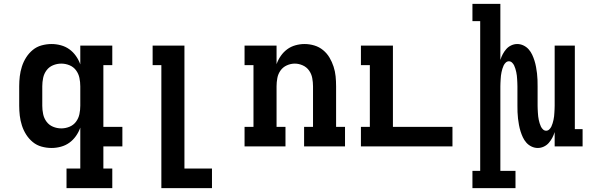

<svg xmlns="http://www.w3.org/2000/svg" viewBox="-20 -755 3040 990"><path d="M296 -93Q318 -93 338.5 -101.5Q359 -110 372 -127.5Q385 -145 389.5 -166.5Q394 -188 394 -210V-310Q394 -332 389.5 -353.5Q385 -375 372 -392.5Q359 -410 338.5 -418.5Q318 -427 296 -427Q274 -427 253.5 -418.5Q233 -410 220 -392.5Q207 -375 202.5 -353.5Q198 -332 198 -310V-210Q198 -188 202.5 -166.5Q207 -145 220 -127.5Q233 -110 253.5 -101.5Q274 -93 296 -93ZM559 215H323V114H394V-97Q386 -74 371.5 -53.5Q357 -33 337.5 -19Q318 -5 294 1.5Q270 8 246 8Q220 8 194.5 1Q169 -6 149 -22.5Q129 -39 115 -61Q101 -83 93 -108Q85 -133 82 -158.5Q79 -184 79 -210V-310Q79 -336 82 -361.5Q85 -387 93 -412Q101 -437 115 -459Q129 -481 149 -497.5Q169 -514 194.5 -521Q220 -528 246 -528Q270 -528 294 -521.5Q318 -515 337.5 -501Q357 -487 371.5 -466.5Q386 -446 394 -423V-520H559V-419H513V-101H611V0H513V114H559Z M812 215V-419H767V-520H931V114H1073V215Z M1241 0V-101H1287V-419H1241V-520H1406V-424Q1414 -447 1428 -467Q1442 -487 1461 -501Q1480 -515 1503.5 -521.5Q1527 -528 1550 -528Q1576 -528 1601 -520.5Q1626 -513 1646 -496.5Q1666 -480 1679 -458Q1692 -436 1700 -411.5Q1708 -387 1710.5 -361.5Q1713 -336 1713 -310V-101H1759V0H1548V-101H1594V-310Q1594 -331 1590 -352.5Q1586 -374 1573.5 -391.5Q1561 -409 1541 -418Q1521 -427 1500 -427Q1479 -427 1459 -418Q1439 -409 1426.5 -391.5Q1414 -374 1410 -352.5Q1406 -331 1406 -310V-101H1452V0Z M1841 0V-101H1887V-419H1841V-520H2006V-101H2313V0Z M2638 215H2416V126H2456V-646H2416V-735H2560V-446Q2565 -462 2572.5 -476Q2580 -490 2590.5 -502Q2601 -514 2616 -521Q2631 -528 2647 -528Q2664 -528 2679.5 -520.5Q2695 -513 2706 -500.5Q2717 -488 2724 -473Q2731 -458 2736 -442Q2741 -426 2744 -409.5Q2747 -393 2749 -376.5Q2751 -360 2751.5 -343.5Q2752 -327 2752 -310V-210Q2752 -201 2752.5 -192Q2753 -183 2753.5 -173.5Q2754 -164 2755 -155Q2756 -146 2758 -137Q2760 -128 2762.5 -119.5Q2765 -111 2769 -102.5Q2773 -94 2780 -87.5Q2787 -81 2796 -81Q2805 -81 2812 -87.5Q2819 -94 2823 -102.5Q2827 -111 2829.5 -119.5Q2832 -128 2834 -137Q2836 -146 2837 -155Q2838 -164 2838.5 -173.5Q2839 -183 2839.5 -192Q2840 -201 2840 -210V-520H2944V-89H2984V0H2840V-74Q2835 -58 2827.5 -44Q2820 -30 2809.5 -18Q2799 -6 2784 1Q2769 8 2753 8Q2736 8 2720.5 0.5Q2705 -7 2694 -19.5Q2683 -32 2676 -47Q2669 -62 2664 -78Q2659 -94 2656 -110.5Q2653 -127 2651 -143.5Q2649 -160 2648.5 -176.5Q2648 -193 2648 -210V-310Q2648 -319 2647.5 -328Q2647 -337 2646.5 -346.5Q2646 -356 2645 -365Q2644 -374 2642 -383Q2640 -392 2637.5 -400.5Q2635 -409 2631 -417.5Q2627 -426 2620 -432.5Q2613 -439 2604 -439Q2595 -439 2588 -432.5Q2581 -426 2577 -417.5Q2573 -409 2570.5 -400.5Q2568 -392 2566 -383Q2564 -374 2563 -365Q2562 -356 2561.5 -346.5Q2561 -337 2560.5 -328Q2560 -319 2560 -310V126H2638Z"/></svg>

Font: Iosevka HT Extended
Style: Bold
Weight: 700
Width: 7
Monospace: yes
Designer: Belleve Invis
Foundry: Belleve Invis
Version: Version 32.3.0; ttfautohint (v1.8.4)